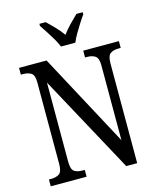

<svg xmlns="http://www.w3.org/2000/svg" viewBox="-134 -1024 923 1118"><g transform="rotate(-15 327.5 -465.5)"><path d="M31 0V-41H43Q74 -41 93 -53.5Q112 -66 112 -113V-605Q112 -649 93 -661Q74 -673 45 -673H31V-714H197L498 -153V-605Q498 -648 479 -660.5Q460 -673 431 -673H418V-714H633V-673H618Q589 -673 570.5 -660Q552 -647 552 -601V0H486L166 -589V-113Q166 -66 184 -53.5Q202 -41 232 -41H247V0ZM299 -771Q290 -794 274.5 -820.5Q259 -847 242 -873Q225 -899 212 -918V-931H250Q273 -909 298 -883Q323 -857 342 -830Q362 -857 387 -883Q412 -909 435 -931H473V-918Q459 -899 442.5 -873Q426 -847 410.5 -820.5Q395 -794 386 -771Z"/></g></svg>

Font: Noto Serif Ethiopic Condensed
Style: Regular
Weight: 400
Width: 3
Designer: Monotype Design Team
Foundry: Monotype Imaging Inc.
Version: Version 2.102; ttfautohint (v1.8.4.7-5d5b)